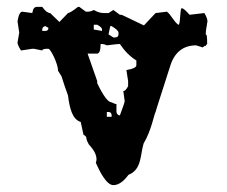

<svg xmlns="http://www.w3.org/2000/svg" viewBox="-20 -540 660 559"><path d="M149 -334 159 -318C165 -298 172 -279 178 -262C183 -221 192 -192 215 -185L223 -148C238 -138 225 -143 239 -119C254 -103 261 -89 261 -76C261 -72 260 -69 259 -66C270 -41 290 -1 310 -1C326 -1 341 -13 354 -31C393 -46 388 -89 398 -122C421 -160 429 -209 433 -214C433 -215 438 -231 448 -262L475 -346C487 -387 513 -408 551 -408L570 -402L589 -416L576 -408C576 -407 577 -407 579 -406L583 -414V-424L582 -436C582 -437 581 -439 579 -440C579 -448 581 -461 584 -478C584 -484 581 -492 575 -502L532 -497C521 -509 514 -516 509 -516C504 -516 506 -481 501 -468C492 -468 476 -500 466 -506L433 -502L399 -466L334 -497H329L310 -511L296 -502H282C273 -502 263 -505 253 -511C248 -508 242 -506 235 -506H230L211 -520H207C191 -507 181 -502 178 -502L153 -476L126 -502C120 -502 112 -507 103 -520H88C80 -520 76 -515 74 -502L45 -506C39 -506 34 -497 31 -478L36 -445L31 -416C31 -411 35 -403 41 -393L74 -398H79L103 -393C103 -396 108 -398 117 -398H121C127 -398 149 -355 149 -334ZM253 -468H263C272 -463 277 -459 277 -454V-450L253 -454ZM103 -454C103 -459 106 -463 112 -464L121 -459C121 -453 118 -450 112 -450H103ZM301 -464H305C318 -456 325 -450 325 -445V-440C325 -434 321 -431 315 -431H310L296 -440ZM273 -412C280 -412 285 -411 291 -408C313 -411 326 -412 329 -412C343 -391 359 -375 377 -364V-350C377 -344 367 -339 348 -336L353 -304V-289C348 -280 344 -275 339 -275L343 -246C343 -243 339 -230 329 -204C324 -204 320 -208 319 -214V-237C316 -237 311 -239 305 -242C295 -242 281 -260 263 -298V-304L235 -384H263C269 -384 273 -393 273 -412ZM291 -214H296C302 -214 305 -210 305 -204V-200H291Z"/></svg>

Font: GNUTypewriter
Style: Standard
Weight: 400
Version: Version 001.000